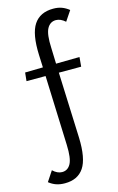

<svg xmlns="http://www.w3.org/2000/svg" viewBox="-143 -768 664 1080"><g transform="rotate(-15 189.0 -228.0)"><path d="M220 -408 357 -410 352 -355H222L237 28Q241 149 205.5 202Q170 255 95 255Q67 255 45 247.5Q23 240 3 224L42 165Q68 190 96 190Q129 190 146 158.5Q163 127 160 49L145 -356H34L39 -405L143 -407L140 -480Q135 -603 171 -657Q207 -711 284 -711Q312 -711 333.5 -703Q355 -695 375 -679L336 -621Q309 -645 282 -645Q248 -645 230.5 -612.5Q213 -580 217 -500Z"/></g></svg>

Font: Ysabeau Infant Medium
Style: Regular
Weight: 500
Designer: Christian Thalmann (Catharsis Fonts)
Version: Version 0.003